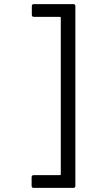

<svg xmlns="http://www.w3.org/2000/svg" viewBox="-20 -794 420 935"><path d="M134 111V69Q134 59 144 59H272Q276 59 276 55V-708Q276 -712 272 -712H145Q135 -712 135 -722V-764Q135 -774 145 -774H337Q347 -774 347 -764V111Q347 121 337 121H144Q134 121 134 111Z"/></svg>

Font: Barlow GEO
Style: Regular
Weight: 400
Designer: Jeremy Tribby
Foundry: Tribby Type
Version: Version 1.408